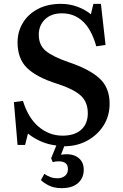

<svg xmlns="http://www.w3.org/2000/svg" viewBox="-20 -744 640 995"><path d="M299 231Q260 231 232.5 217Q205 203 192 189L210 157Q225 168 242 174Q259 180 278 180Q300 180 316 168Q332 156 332 132Q332 92 284 92Q267 92 253 96L245 76L272 10Q229 5 191.5 -11.5Q154 -28 125 -52L110 7H71L52 -215L99 -221Q126 -133 180.5 -87Q235 -41 304 -41Q367 -41 401 -72Q435 -103 435 -157Q435 -216 397.5 -249.5Q360 -283 276 -310Q171 -343 121 -391Q71 -439 71 -524Q71 -580 98.5 -625.5Q126 -671 176.5 -697.5Q227 -724 296 -724Q341 -724 381.5 -709Q422 -694 451 -670L464 -724H503L527 -511L479 -504Q454 -592 409 -633.5Q364 -675 301 -675Q246 -675 213.5 -644Q181 -613 181 -564Q181 -510 217.5 -480Q254 -450 335 -422Q443 -386 495.5 -338Q548 -290 548 -207Q548 -142 516 -92.5Q484 -43 431 -14.5Q378 14 313 14L296 58Q351 49 382.5 71Q414 93 414 136Q414 178 384.5 204.5Q355 231 299 231Z"/></svg>

Font: Literata 36pt Medium
Style: Regular
Weight: 500
Designer: Latin by Veronika Burian and Jose Scaglione. Greek by Irene Vlachou. Cyrillic by Vera Evstafieva.
Foundry: TypeTogether
Version: Version 3.002